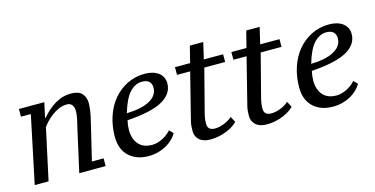

<svg xmlns="http://www.w3.org/2000/svg" viewBox="-68 -964 2537 1299"><g transform="rotate(-15 1201.0 -315.0)"><path d="M425 -299 358 0H456H543V-54H461L524 -317C529.3 -337 533.8 -358.7 537.5 -382C541.2 -405.3 543 -424.7 543 -440C543 -468 535.2 -490.8 519.5 -508.5C503.8 -526.2 478 -535 442 -535C402 -535 364.7 -524.5 330 -503.5C295.3 -482.5 264 -455 236 -421H231L254 -525H76V-471H145L46 0H143L221 -360C227.7 -369.3 236.8 -380.3 248.5 -393C260.2 -405.7 273.7 -417.8 289 -429.5C304.3 -441.2 321.2 -451 339.5 -459C357.8 -467 377 -471 397 -471C413 -471 425 -465.5 433 -454.5C441 -443.5 445 -430.3 445 -415C445 -397 443 -378.5 439 -359.5C435 -340.5 430.3 -320.3 425 -299Z M1045 -96 1019 -123C1013 -115.7 1005.2 -108 995.5 -100C985.8 -92 975 -84.8 963 -78.5C951 -72.2 938.5 -67 925.5 -63C912.5 -59 899.3 -57 886 -57C844 -57 812.2 -69.5 790.5 -94.5C768.8 -119.5 758 -153 758 -195C758 -205.7 758.7 -216.3 760 -227C761.3 -237.7 763.3 -249 766 -261C881.3 -269 964.3 -287.7 1015 -317C1065.7 -346.3 1091 -385 1091 -433C1091 -449.7 1087.7 -464.3 1081 -477C1074.3 -489.7 1065 -500.3 1053 -509C1041 -517.7 1027 -524.2 1011 -528.5C995 -532.8 978 -535 960 -535C914 -535 872.2 -525.5 834.5 -506.5C796.8 -487.5 764.7 -462 738 -430C711.3 -398 690.7 -360 676 -316C661.3 -272 654 -225 654 -175C654 -116.3 671.2 -70.8 705.5 -38.5C739.8 -6.2 785.7 10 843 10C867.7 10 890.7 7 912 1C933.3 -5 952.7 -13 970 -23C987.3 -33 1002.3 -44.3 1015 -57C1027.7 -69.7 1037.7 -82.7 1045 -96ZM927 -488C940.3 -488 951.2 -486.3 959.5 -483C967.8 -479.7 974.5 -475.2 979.5 -469.5C984.5 -463.8 988 -457.5 990 -450.5C992 -443.5 993 -436.3 993 -429C993 -393 974.2 -364.3 936.5 -343C898.8 -321.7 844.7 -310 774 -308C792.7 -372.7 815 -418.8 841 -446.5C867 -474.2 895.7 -488 927 -488Z M1169 -525V-471H1261L1179 -145C1175.7 -132.3 1173.7 -120.2 1173 -108.5C1172.3 -96.8 1172 -85.7 1172 -75C1172 -50.3 1181 -30 1199 -14C1217 2 1242.3 10 1275 10C1296.3 10 1317 7.8 1337 3.5C1357 -0.8 1375.3 -6.5 1392 -13.5C1408.7 -20.5 1423.5 -28.3 1436.5 -37C1449.5 -45.7 1459.7 -54 1467 -62L1446 -102C1428.7 -86.7 1408.7 -74.8 1386 -66.5C1363.3 -58.2 1343 -54 1325 -54C1290.3 -54 1273 -69.3 1273 -100C1273 -111.3 1273.7 -122.3 1275 -133C1276.3 -143.7 1278.7 -155.7 1282 -169L1360 -471H1506V-525H1371L1398 -640H1304L1275 -525Z M1564 -525V-471H1656L1574 -145C1570.7 -132.3 1568.7 -120.2 1568 -108.5C1567.3 -96.8 1567 -85.7 1567 -75C1567 -50.3 1576 -30 1594 -14C1612 2 1637.3 10 1670 10C1691.3 10 1712 7.8 1732 3.5C1752 -0.8 1770.3 -6.5 1787 -13.5C1803.7 -20.5 1818.5 -28.3 1831.5 -37C1844.5 -45.7 1854.7 -54 1862 -62L1841 -102C1823.7 -86.7 1803.7 -74.8 1781 -66.5C1758.3 -58.2 1738 -54 1720 -54C1685.3 -54 1668 -69.3 1668 -100C1668 -111.3 1668.7 -122.3 1670 -133C1671.3 -143.7 1673.7 -155.7 1677 -169L1755 -471H1901V-525H1766L1793 -640H1699L1670 -525Z M2336 -96 2310 -123C2304 -115.7 2296.2 -108 2286.5 -100C2276.8 -92 2266 -84.8 2254 -78.5C2242 -72.2 2229.5 -67 2216.5 -63C2203.5 -59 2190.3 -57 2177 -57C2135 -57 2103.2 -69.5 2081.5 -94.5C2059.8 -119.5 2049 -153 2049 -195C2049 -205.7 2049.7 -216.3 2051 -227C2052.3 -237.7 2054.3 -249 2057 -261C2172.3 -269 2255.3 -287.7 2306 -317C2356.7 -346.3 2382 -385 2382 -433C2382 -449.7 2378.7 -464.3 2372 -477C2365.3 -489.7 2356 -500.3 2344 -509C2332 -517.7 2318 -524.2 2302 -528.5C2286 -532.8 2269 -535 2251 -535C2205 -535 2163.2 -525.5 2125.5 -506.5C2087.8 -487.5 2055.7 -462 2029 -430C2002.3 -398 1981.7 -360 1967 -316C1952.3 -272 1945 -225 1945 -175C1945 -116.3 1962.2 -70.8 1996.5 -38.5C2030.8 -6.2 2076.7 10 2134 10C2158.7 10 2181.7 7 2203 1C2224.3 -5 2243.7 -13 2261 -23C2278.3 -33 2293.3 -44.3 2306 -57C2318.7 -69.7 2328.7 -82.7 2336 -96ZM2218 -488C2231.3 -488 2242.2 -486.3 2250.5 -483C2258.8 -479.7 2265.5 -475.2 2270.5 -469.5C2275.5 -463.8 2279 -457.5 2281 -450.5C2283 -443.5 2284 -436.3 2284 -429C2284 -393 2265.2 -364.3 2227.5 -343C2189.8 -321.7 2135.7 -310 2065 -308C2083.7 -372.7 2106 -418.8 2132 -446.5C2158 -474.2 2186.7 -488 2218 -488Z"/></g></svg>

Font: PT Serif Caption
Style: Italic
Weight: 400
Italic angle: -12°
Designer: A.Korolkova, O.Umpeleva, V.Yefimov
Foundry: ParaType Ltd
Version: Version 1.000W OFL